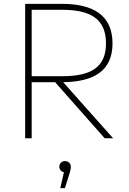

<svg xmlns="http://www.w3.org/2000/svg" viewBox="-20 -720 674 1000"><path d="M111 0H145V-292H267L525 0H569L309 -292C469 -294 566 -351 566 -494C566 -640 466 -700 302 -700H111ZM303 -323H145V-669H303C452 -669 532 -621 532 -494C532 -368 452 -323 303 -323ZM294 260H318L342 184C346 171 349 160 349 148C349 134 338 119 319 119C301 119 289 132 289 148C289 162 299 175 313 177Z"/></svg>

Font: Chess Sans ExtraLight
Style: Regular
Weight: 275
Designer: Wolf Bōese
Foundry: Wolf Bōese
Version: Version 7.223;Glyphs 3.3 (3306)